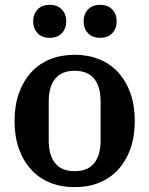

<svg xmlns="http://www.w3.org/2000/svg" viewBox="-20 -760 616 792"><path d="M288 -54Q342 -54 368.5 -87Q395 -120 395 -180V-342Q395 -402 368.5 -435Q342 -468 288 -468Q234 -468 207.5 -435Q181 -402 181 -342V-180Q181 -120 207.5 -87Q234 -54 288 -54ZM288 12Q232 12 186.5 -6.5Q141 -25 108.5 -60.5Q76 -96 58 -146.5Q40 -197 40 -261Q40 -325 58 -375.5Q76 -426 108.5 -461.5Q141 -497 186.5 -515.5Q232 -534 288 -534Q344 -534 389.5 -515.5Q435 -497 467.5 -461.5Q500 -426 518 -375.5Q536 -325 536 -261Q536 -197 518 -146.5Q500 -96 467.5 -60.5Q435 -25 389.5 -6.5Q344 12 288 12ZM185 -604Q153 -604 135 -623Q117 -642 117 -670V-674Q117 -702 135 -721Q153 -740 185 -740Q217 -740 235 -721Q253 -702 253 -674V-670Q253 -642 235 -623Q217 -604 185 -604ZM393 -604Q361 -604 343 -623Q325 -642 325 -670V-674Q325 -702 343 -721Q361 -740 393 -740Q425 -740 443 -721Q461 -702 461 -674V-670Q461 -642 443 -623Q425 -604 393 -604Z"/></svg>

Font: IBM Plex Serif SmBld
Style: Regular
Weight: 600
Designer: Mike Abbink, Paul van der Laan, Pieter van Rosmalen
Foundry: Bold Monday
Version: Version 3.001